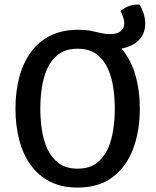

<svg xmlns="http://www.w3.org/2000/svg" viewBox="-20 -830 700 863"><path d="M49.5 -342Q49.5 -418.9 66.8 -483.6Q84.2 -548.3 119.2 -596.1Q154.2 -643.9 207.1 -670Q260 -696.1 330.9 -696.1Q365.6 -696.1 389.6 -691.2Q413.7 -686.4 433.3 -681.5Q452.9 -676.6 474.2 -676.6Q507.7 -676.6 523.2 -690.7Q538.7 -704.8 538.7 -724.8Q538.7 -738.1 533.1 -754Q527.5 -769.9 521.7 -779.9Q536.6 -794 559.2 -802.5Q581.9 -811 607.3 -809.2Q616.6 -795.7 624.7 -771.9Q632.7 -748 632.7 -722.9Q632.7 -680.5 605.4 -651.2Q578.1 -621.8 525.8 -611.6Q567.2 -564.5 587.9 -494.6Q608.5 -424.6 608.5 -342Q608.5 -240.6 578.1 -160.2Q547.7 -79.8 485.8 -33.4Q423.9 13.1 329 13.1Q257 13.1 204.4 -13.8Q151.8 -40.7 117.4 -89.1Q82.9 -137.4 66.2 -202Q49.5 -266.5 49.5 -342ZM161.2 -342Q161.2 -296.7 167.8 -249.3Q174.5 -201.8 192.6 -161.7Q210.6 -121.5 243.6 -96.7Q276.5 -72 329 -72Q381 -72 413.9 -96.7Q446.8 -121.5 464.8 -161.7Q482.7 -201.8 489.3 -249.3Q496 -296.7 496 -342Q496 -387.3 489.3 -434.6Q482.7 -481.8 464.8 -521.8Q446.8 -561.8 413.9 -586.4Q381 -611 329 -611Q276.5 -611 243.6 -586.4Q210.6 -561.8 192.6 -521.8Q174.5 -481.8 167.8 -434.6Q161.2 -387.3 161.2 -342Z"/></svg>

Font: Signika SC
Style: Regular
Weight: 300
Designer: Anna Giedryś
Foundry: Anna Giedryś
Version: Version 2.000